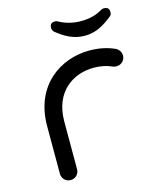

<svg xmlns="http://www.w3.org/2000/svg" viewBox="-110 -807 743 887"><g transform="rotate(-15 262.0 -363.5)"><path d="M159 -269C159 -411 255 -474 355 -474C386 -474 415 -468 442 -456C447 -454 452 -453 459 -453C482 -453 500 -471 500 -494C500 -510 490 -524 477 -531C440 -548 399 -556 355 -556C218 -556 77 -464 77 -269V-41C77 -18 95 0 118 0C141 0 159 -18 159 -41ZM458 -724C430 -706 395 -697 354 -697C316 -697 281 -706 249 -724C246 -726 242 -727 237 -727C220 -727 212 -719 212 -702C212 -695 215 -688 221 -682C258 -653 298 -627 354 -627C410 -627 449 -653 486 -682C493 -687 496 -693 496 -702C496 -719 488 -727 471 -727C466 -727 462 -726 458 -724Z"/></g></svg>

Font: Fabada
Style: Regular
Weight: 400
Designer: deFharo
Foundry: deFharo.com
Version: Version 4.000 2011 initial release